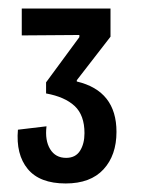

<svg xmlns="http://www.w3.org/2000/svg" viewBox="-20 -692 335 450"><path d="M134 -262Q73 -262 45 -296Q17 -330 22 -388L89 -396Q85 -363 97.5 -342.5Q110 -322 135 -322Q157 -322 167.5 -338.5Q178 -355 178 -380Q178 -422 155 -443.5Q132 -465 88 -473V-499L166 -605V-610L31 -609V-672H239V-606L160 -504V-501Q253 -479 253 -383Q253 -328 222.5 -295Q192 -262 134 -262Z"/></svg>

Font: Bricolage Grotesque 12pt Condensed
Style: Regular
Weight: 400
Width: 3
Designer: Mathieu Triay
Foundry: Atelier Triay
Version: Version 1.001; ttfautohint (v1.8.4.7-5d5b);gftools[0.9.33.de